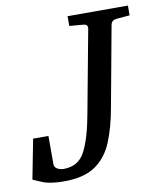

<svg xmlns="http://www.w3.org/2000/svg" viewBox="-99 -735 685 814"><g transform="rotate(-10 243.5 -327.5)"><path d="M111.8 16.1Q52.7 16.1 20.3 2.9Q-12.2 -10.3 -20 -14.2L13.2 -185.1H79.1V-63Q79.1 -50.3 91.3 -43.2Q103.5 -36.1 119.1 -36.1Q183.1 -36.1 211.4 -91.3Q239.7 -146.5 257.8 -247.1L324.2 -604Q327.6 -622.6 305.2 -624L247.1 -628.9V-670.9H506.8V-628.9L450.2 -624Q429.7 -622.6 424.8 -604L360.8 -255.9Q346.2 -173.3 320.8 -112.3Q295.4 -51.3 246.6 -17.6Q197.8 16.1 111.8 16.1Z"/></g></svg>

Font: Charis
Style: Italic
Weight: 400
Italic angle: -11°
Designer: Walt Agee, Miriam Martin, Annie Olsen, Victor Gaultney, Lorna Priest, Alan Ward, Bob Hallissy, Martin Hosken, Sharon Cor
Foundry: SIL Global
Version: Version 7.000